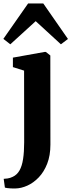

<svg xmlns="http://www.w3.org/2000/svg" viewBox="-44 -853 416 1116"><path d="M45 242.5Q32.5 243 20 242.2Q7.5 241.5 -2 240.2Q-11.5 239 -15.5 237.5L-22.5 186.5Q-14.5 186.5 0.5 184.2Q15.5 182 30.5 174.5Q55 163 69.5 137.5Q84 112 90.2 71Q96.5 30 96.5 -27L96 -442.5L31 -463V-518L214.5 -551H222.5L248.5 -530.5L249 -12.5Q249 51 230.2 98.8Q211.5 146.5 181 178.2Q150.5 210 114.8 226Q79 242 45 242.5ZM16 -595.5 -24.5 -627 119.5 -833H207.5L351 -626.5L310 -595.5L163.5 -730Z"/></svg>

Font: Merriweather 60pt ExtraBold
Style: Regular
Weight: 800
Version: Version 2.100